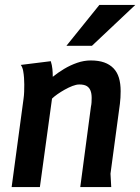

<svg xmlns="http://www.w3.org/2000/svg" viewBox="-20 -755 566 775"><path d="M185 -508Q190 -492 191.5 -476.5Q193 -461 193 -445Q214 -462 239 -477Q264 -492 291.5 -501.5Q319 -511 346 -511Q378 -511 400.5 -503Q423 -495 438 -479.5Q453 -464 460 -441Q467 -418 467 -387Q467 -360 464 -336L426 -54L429 0H304L347 -324Q349 -333 349.5 -342Q350 -351 350 -360Q350 -378 345 -390Q340 -402 329.5 -408Q319 -414 300 -414Q288 -414 272.5 -408Q257 -402 241 -393Q225 -384 211.5 -374.5Q198 -365 190 -357L141 0H27L75 -356Q77 -370 77.5 -384.5Q78 -399 78 -414Q78 -426 77 -440.5Q76 -455 73.5 -469Q71 -483 64 -493ZM381 -735H526L351 -570H248Z"/></svg>

Font: Rosario
Style: Italic
Weight: 400
Italic angle: -8.05°
Designer: Hector Gatti
Foundry: Omnibus Type
Version: Version 1.201